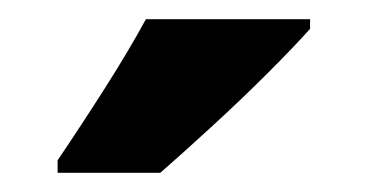

<svg xmlns="http://www.w3.org/2000/svg" viewBox="-20 -786 383 200"><path d="M303 -756Q287 -738 259.5 -710.5Q232 -683 201.5 -655Q171 -627 147 -606H40V-619Q65 -656 89.5 -694.5Q114 -733 132 -766H303Z"/></svg>

Font: Noto Sans Kannada Condensed ExtraBold
Style: Regular
Weight: 800
Width: 3
Designer: Jelle Bosma - Monotype Design Team
Foundry: Monotype Imaging Inc.
Version: Version 2.005; ttfautohint (v1.8.4.7-5d5b)